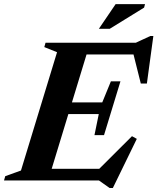

<svg xmlns="http://www.w3.org/2000/svg" viewBox="-48 -878 766 934"><path d="M485 36.5 433.5 0H-28.5L-22.5 -21L54 -48.5L229.5 -624L167.5 -649L173.5 -670H612.5L683.5 -703H698L666.5 -471.5H637L601.5 -613H373L302 -380H449.5L491.5 -482.5H538L458 -220.5H411.5L432.5 -323H284.5L203.5 -57H435L594 -215.5L617.5 -202.5L501 36.5ZM433 -738 514.5 -858H657.5L653 -841L486 -738Z"/></svg>

Font: Newsreader 16pt
Style: Bold Italic
Weight: 700
Italic angle: -17°
Designer: Hugues Gentile
Foundry: Production Type
Version: Version 1.003; ttfautohint (v1.8.3)